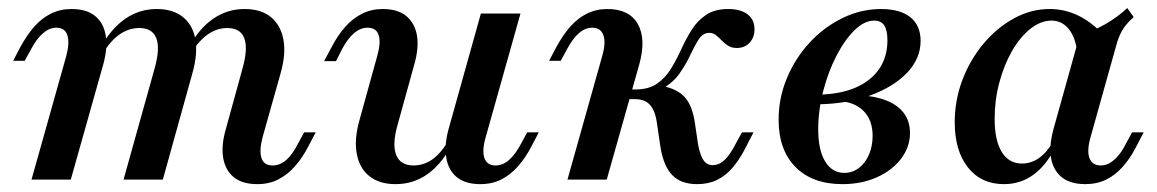

<svg xmlns="http://www.w3.org/2000/svg" viewBox="-20 -450 2898 481"><path d="M625 11.3Q587.1 11.3 565.7 -6Q544.4 -23.4 539.1 -54.8Q533.9 -86.3 546 -127.4L587.9 -279.8Q601.6 -329 591.9 -354.4Q582.3 -379.8 549.2 -379.8Q523.4 -379.8 500.4 -363.7Q477.4 -347.6 458.1 -315.3L454 -333.1Q479.8 -379.8 514.9 -403.6Q550 -427.4 592.7 -427.4Q633.9 -427.4 658.5 -407.3Q683.1 -387.1 689.9 -351.2Q696.8 -315.3 683.1 -266.9L637.9 -106.5Q629 -72.6 635.1 -54Q641.1 -35.5 662.9 -35.5Q681.5 -35.5 697.2 -49.2Q712.9 -62.9 726.6 -90.3L741.9 -118.5H771L753.2 -84.7Q737.9 -54.8 719 -33.5Q700 -12.1 677 -0.4Q654 11.3 625 11.3ZM58.9 0 146 -309.7Q154.8 -342.7 148.8 -361.7Q142.7 -380.6 121 -380.6Q104 -380.6 87.9 -366.9Q71.8 -353.2 57.3 -325.8L41.9 -297.6H12.9L30.6 -331.5Q46.8 -361.3 65.3 -382.7Q83.9 -404 107.3 -415.7Q130.6 -427.4 158.9 -427.4Q196.8 -427.4 218.1 -410.1Q239.5 -392.7 244.8 -361.3Q250 -329.8 238.7 -288.7L157.3 0ZM289.5 0 367.7 -279.8Q381.5 -329.8 371.4 -354.8Q361.3 -379.8 329 -379.8Q302.4 -379.8 279.4 -363.7Q256.5 -347.6 237.1 -315.3L233.1 -333.1Q259.7 -379.8 294.8 -403.6Q329.8 -427.4 372.6 -427.4Q412.9 -427.4 437.9 -407.7Q462.9 -387.9 469.4 -351.6Q475.8 -315.3 462.1 -266.9L387.9 0Z M971 11.3Q930.6 11.3 905.6 -8.5Q880.6 -28.2 873.8 -64.5Q866.9 -100.8 880.6 -149.2L925 -309.7Q934.7 -343.5 928.6 -362.1Q922.6 -380.6 900.8 -380.6Q883.1 -380.6 866.9 -366.9Q850.8 -353.2 836.3 -325.8L821.8 -296.8H791.9L810.5 -331.5Q825.8 -361.3 844.8 -382.7Q863.7 -404 887.1 -415.7Q910.5 -427.4 938.7 -427.4Q976.6 -427.4 998 -409.7Q1019.4 -391.9 1024.6 -360.9Q1029.8 -329.8 1017.7 -287.9L975.8 -136.3Q962.1 -87.9 972.6 -61.7Q983.1 -35.5 1016.1 -35.5Q1042.7 -35.5 1064.9 -52Q1087.1 -68.5 1104.8 -100.8L1109.7 -83.1Q1083.9 -36.3 1049.2 -12.5Q1014.5 11.3 971 11.3ZM1183.1 11.3Q1146 11.3 1124.6 -6Q1103.2 -23.4 1098 -54.8Q1092.7 -86.3 1104 -127.4L1184.7 -416.1H1283.9L1196.8 -106.5Q1187.1 -72.6 1193.5 -54Q1200 -35.5 1221.8 -35.5Q1239.5 -35.5 1255.2 -49.2Q1271 -62.9 1285.5 -90.3L1300.8 -118.5H1329.8L1312.1 -84.7Q1296.8 -54.8 1277.8 -33.5Q1258.9 -12.1 1235.9 -0.4Q1212.9 11.3 1183.1 11.3Z M1726.6 11.3Q1686.3 11.3 1664.5 -10.9Q1642.7 -33.1 1634.7 -80.6L1625.8 -141.1Q1622.6 -164.5 1615.3 -177.4Q1608.1 -190.3 1597.2 -196Q1586.3 -201.6 1570.2 -201.6H1537.9L1543.5 -225.8H1571Q1604.8 -225.8 1625.8 -240.3Q1646.8 -254.8 1660.9 -277.8Q1675 -300.8 1686.7 -326.6Q1698.4 -352.4 1712.9 -375.4Q1727.4 -398.4 1749.2 -412.9Q1771 -427.4 1804 -427.4Q1835.5 -427.4 1852.8 -414.1Q1870.2 -400.8 1870.2 -376.6Q1870.2 -356.5 1858.1 -343.1Q1846 -329.8 1825.8 -329.8Q1812.9 -329.8 1804 -335.5Q1795.2 -341.1 1787.9 -348.8Q1780.6 -356.5 1773.4 -362.1Q1766.1 -367.7 1756.5 -367.7Q1741.1 -367.7 1730.6 -351.6Q1720.2 -335.5 1709.3 -312.1Q1698.4 -288.7 1681.9 -265.3Q1665.3 -241.9 1637.1 -226.6L1638.7 -234.7Q1676.6 -227.4 1695.6 -206.5Q1714.5 -185.5 1721 -141.1L1729 -87.1Q1733.9 -61.3 1742.3 -48.8Q1750.8 -36.3 1765.3 -36.3Q1781.5 -36.3 1795.2 -49.2Q1808.9 -62.1 1823.4 -90.3L1838.7 -118.5H1867.7L1843.5 -71.8Q1830.6 -47.6 1814.1 -28.6Q1797.6 -9.7 1776.2 0.8Q1754.8 11.3 1726.6 11.3ZM1401.6 0 1488.7 -309.7Q1498.4 -343.5 1491.5 -362.1Q1484.7 -380.6 1463.7 -380.6Q1446 -380.6 1430.2 -366.9Q1414.5 -353.2 1400 -325.8L1384.7 -297.6H1355.6L1373.4 -331.5Q1389.5 -361.3 1408.1 -382.7Q1426.6 -404 1450 -415.7Q1473.4 -427.4 1501.6 -427.4Q1556.5 -427.4 1577.8 -389.9Q1599.2 -352.4 1581.5 -288.7L1500 0Z M2090.3 11.3Q2015.3 11.3 1973 -31.5Q1930.6 -74.2 1930.6 -150Q1930.6 -204.8 1951.6 -254.8Q1972.6 -304.8 2008.5 -343.5Q2044.4 -382.3 2090.7 -404.8Q2137.1 -427.4 2187.1 -427.4Q2234.7 -427.4 2260.5 -406.9Q2286.3 -386.3 2286.3 -347.6Q2286.3 -303.2 2252.4 -267.7Q2218.5 -232.3 2160.1 -210.9Q2101.6 -189.5 2027.4 -188.7L2029 -212.9Q2083.9 -213.7 2122.6 -230.2Q2161.3 -246.8 2182.3 -277Q2203.2 -307.3 2203.2 -349.2Q2203.2 -374.2 2195.2 -386.3Q2187.1 -398.4 2170.2 -398.4Q2145.2 -398.4 2120.6 -374.2Q2096 -350 2075.4 -310.1Q2054.8 -270.2 2042.3 -221.8Q2029.8 -173.4 2029.8 -125.8Q2029.8 -74.2 2047.2 -45.6Q2064.5 -16.9 2095.2 -16.9Q2115.3 -16.9 2131.5 -29Q2147.6 -41.1 2156.9 -62.5Q2166.1 -83.9 2166.1 -109.7Q2166.1 -148.4 2144 -171.4Q2121.8 -194.4 2081.5 -196.8L2087.1 -208.9Q2141.1 -214.5 2179.8 -204.8Q2218.5 -195.2 2239.1 -173Q2259.7 -150.8 2259.7 -116.9Q2259.7 -81.5 2237.1 -52Q2214.5 -22.6 2176.2 -5.6Q2137.9 11.3 2090.3 11.3Z M2495.2 11.3Q2437.9 11.3 2404.8 -30.6Q2371.8 -72.6 2371.8 -143.5Q2371.8 -199.2 2391.1 -250Q2410.5 -300.8 2444 -340.7Q2477.4 -380.6 2520.2 -404Q2562.9 -427.4 2609.7 -427.4Q2648.4 -427.4 2683.1 -410.1Q2717.7 -392.7 2746 -360.5L2679 -316.1Q2675 -355.6 2657.7 -377Q2640.3 -398.4 2614.5 -398.4Q2587.1 -398.4 2561.3 -377.8Q2535.5 -357.3 2515.3 -322.2Q2495.2 -287.1 2483.5 -243.1Q2471.8 -199.2 2471.8 -152.4Q2471.8 -98.4 2489.5 -69.4Q2507.3 -40.3 2540.3 -40.3Q2563.7 -40.3 2583.9 -54.8Q2604 -69.4 2620.2 -98.4L2624.2 -82.3Q2602.4 -37.1 2569.8 -12.9Q2537.1 11.3 2495.2 11.3ZM2698.4 11.3Q2644.4 11.3 2623 -25.8Q2601.6 -62.9 2619.4 -127.4L2684.7 -361.3Q2719.4 -372.6 2749.2 -389.5Q2779 -406.5 2804 -429.8L2820.2 -407.3Q2808.1 -396.8 2799.6 -385.9Q2791.1 -375 2785.1 -361.3Q2779 -347.6 2774.2 -328.2L2712.1 -106.5Q2702.4 -72.6 2709.3 -54Q2716.1 -35.5 2737.9 -35.5Q2750.8 -35.5 2762.1 -42.7Q2773.4 -50 2783.1 -62.1Q2792.7 -74.2 2800.8 -90.3L2816.1 -118.5H2845.2L2825 -79.8Q2811.3 -53.2 2792.7 -32.3Q2774.2 -11.3 2751.2 0Q2728.2 11.3 2698.4 11.3Z"/></svg>

Font: Playfair 5pt SemiExpanded Light SemiBold
Style: Italic
Weight: 600
Italic angle: -15.6°
Version: Version 2.001;gftools[0.9.30]